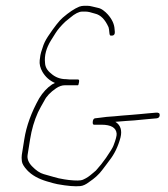

<svg xmlns="http://www.w3.org/2000/svg" viewBox="-20 -646 580 662"><path d="M369 -523.5C374.1 -525.2 376.3 -529.3 375.9 -536L375.1 -545C374.3 -562.5 366.4 -579.7 351.4 -596.5C346.9 -601.5 341.8 -606.2 335.9 -610.5C330.1 -614.8 324 -617.7 317.4 -619C310.9 -620.3 304.5 -621.8 298.3 -623.5C292 -625.2 286.6 -626 282.1 -626H269.4C264.4 -626 259.2 -625 253.2 -623C236.5 -616.1 217.5 -603.4 196.2 -585C184.4 -574.8 167.6 -553.5 145.9 -521.1C137 -507.9 130.6 -494.7 126.8 -481.5C125.3 -476.5 123.7 -471.5 121.9 -466.5C120.1 -461.5 118.4 -452.2 116.9 -438.6C115.4 -425 118.6 -411.5 126.5 -398C136.9 -380.5 151.2 -367.8 169.5 -360C165.9 -358 162.6 -356.3 159.7 -355C142.5 -343.5 127.7 -327.5 115.1 -307C88.1 -258.7 71 -211.7 63.8 -166L55.2 -112C54.3 -106 54.3 -98.7 55.4 -90.1C56.4 -81.4 62.6 -71.1 73.8 -59C89.5 -42.2 112.1 -29.4 141.5 -20.7C157.9 -15.9 169 -12.6 178 -11C212.4 -4.7 238.8 -2.5 257.3 -4.4C266.5 -5.4 276.8 -10.2 288 -19C306.1 -31 320.7 -44.3 331.8 -59L345.1 -76.5C348.9 -81.5 352.7 -86.7 356.6 -92C374.2 -114 387.2 -140.7 395.5 -172C401.5 -196.8 395.6 -214.8 377.8 -226C384.9 -226.7 396.7 -227.7 415.1 -229C437.1 -230.3 452.1 -231.4 460 -232.5C467.5 -233.5 476.3 -234.3 486.4 -235C496.6 -235.7 507.7 -236.7 519.9 -238C526.7 -238.7 530.3 -242.3 530.7 -249C531.1 -255.7 526.5 -258.5 517 -257.5C507.5 -256.5 497.9 -255.7 488.1 -255C478.3 -254.3 469.5 -253.5 461.7 -252.5C453.9 -251.5 444.3 -250.7 432.8 -250C421.4 -249.3 409.9 -248.5 400.7 -247.5C391.5 -246.5 382.7 -245.7 374.1 -245L347.5 -243C338.3 -241.7 330.4 -240.7 323.8 -240C317.2 -239.3 311.5 -238.7 306.9 -238C302.7 -236.7 300.3 -232.7 299.8 -226C299.2 -219.3 300.7 -216 304.2 -216H329.7C363 -216 380.5 -205.7 382.2 -185.1C382.7 -177.9 379.1 -164.1 371.2 -143.9C368.4 -136.4 359.8 -122.4 345.6 -101.8C335.3 -86.9 323.7 -72.3 310.7 -58C306.7 -54.7 302.3 -51 297.7 -47C293.1 -43 288.4 -39.3 283.6 -36C278.8 -32.7 272.8 -29.4 265.6 -26.2C258.5 -23 242.4 -22.7 217.4 -25.4C208.8 -26.3 197 -28.3 182.2 -31.3C174.6 -32.9 159.2 -37.7 130.8 -45.6C117.5 -49.3 103.9 -58.5 90.1 -73C78.1 -85.6 73.1 -98.6 75.2 -112L83.8 -166C89.1 -199.3 98.1 -230.2 110.9 -258.5C113.5 -264.2 116.9 -270.7 121 -278C125.2 -285.3 129.1 -292.3 132.9 -299C140.2 -314 153.7 -328.1 173.3 -341.5C183.6 -348.5 193.6 -352 203.3 -352H248.5C250 -352 251.3 -355.3 252.3 -362C253.4 -368.7 253.2 -372 248.5 -372H220C216.5 -372 213 -372.3 208.4 -373C187.7 -373 170.1 -379.7 155.6 -393C142.6 -403.2 135.9 -415.2 135.3 -429C132.4 -454.4 139.4 -480.5 156.2 -507.5C159.3 -512.5 164.5 -520.8 171.8 -532.3C179 -543.8 190 -556.7 204.8 -571C211.6 -576.3 217.4 -581 222 -585C238.2 -599 252.6 -606 263.1 -606H275.8C282.6 -606 293.3 -603.7 307.7 -599C326.9 -594.6 342.4 -578.9 354.3 -552C355.3 -549.6 356.4 -542.3 357.5 -530C358.1 -524 360.9 -521.8 365.9 -523.5Z"/></svg>

Font: Proton
Style: RgCndIt
Weight: 500
Version: Version 1.017